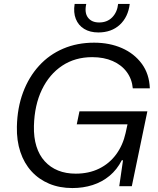

<svg xmlns="http://www.w3.org/2000/svg" viewBox="-20 -958 815 988"><path d="M352.4 9.7Q286.4 9.7 233 -12.7Q179.6 -35.1 141.9 -76.6Q104.1 -118 84.8 -176.1Q65.4 -234.1 66.9 -306.1Q69 -403.4 98.7 -482.7Q128.4 -562 180.8 -619.4Q233.1 -676.9 305.1 -707.6Q377.1 -738.4 464.3 -738.4Q543.4 -738.4 607.1 -710.6Q670.7 -682.7 709.5 -630.1Q748.3 -577.6 751 -503.3H663.4Q659 -551.3 632.3 -587.5Q605.6 -623.7 560.1 -643.8Q514.7 -663.9 454.4 -663.9Q366.4 -663.9 300.2 -620Q234 -576.1 195.7 -496.8Q157.4 -417.4 154.6 -310.4Q153.1 -251 167.4 -205.2Q181.7 -159.4 210.4 -128Q239 -96.6 279.1 -80.5Q319.1 -64.4 369.6 -64.4Q437.3 -64.4 490 -90.3Q542.7 -116.1 577.5 -163.3Q612.3 -210.4 626.3 -273.3L638.6 -329.6L648.9 -318.3H375L388.9 -385.1H738.3L658.3 0H593.7L613 -133.3H606.7Q582 -84.9 543.5 -53.1Q505 -21.3 456.5 -5.8Q408 9.7 352.4 9.7ZM485.9 -791Q442.9 -791 413 -809.4Q383.1 -827.7 370.1 -860.8Q357 -893.9 364.1 -937.9H423.9Q413.7 -892.7 432.6 -867.6Q451.4 -842.4 490.1 -842.4Q531.7 -842.4 557.5 -868.9Q583.3 -895.4 587.9 -937.9H647.6Q639.4 -870.3 596.5 -830.6Q553.6 -791 485.9 -791Z"/></svg>

Font: Mona Sans ExtraLight
Style: Italic
Weight: 200
Italic angle: -11.6951°
Designer: Deni Anggara
Foundry: GitHub
Version: Version 2.000